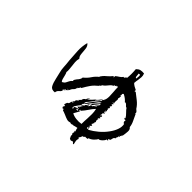

<svg xmlns="http://www.w3.org/2000/svg" viewBox="-105 -880 1209 1209"><g transform="rotate(45 500.0 -275.0)"><path d="M788 -216Q793 -212 789.5 -208Q786 -204 781 -203Q781 -201 786 -201Q787 -201 788 -201Q786 -195 779 -196Q780 -191 779 -188Q778 -185 776 -183Q773 -177 775 -173Q765 -170 763 -161Q761 -152 759 -144Q754 -144 752 -140Q750 -137 744 -138Q744 -135 748 -134Q752 -133 751 -129H740Q741 -125 734 -116Q727 -107 718 -100Q709 -93 703 -95Q696 -82 682 -69.5Q668 -57 654 -54Q655 -47 650.5 -46Q646 -45 640 -45Q633 -46 630 -45Q631 -40 628.5 -39Q626 -38 622 -37Q620 -37 619 -37Q616 -32 614 -25Q612 -18 606 -15Q608 -13 609 -10.5Q610 -8 613 -6Q608 4 609.5 13.5Q611 23 613 31Q615 37 615 39Q610 43 605 36Q602 31 599 30Q598 30 596 32Q591 34 585.5 35Q580 36 570 28Q570 27 570 24Q570 18 565 17Q565 15 565 10Q567 0 561 0Q561 -1 561 -3Q562 -8 559 -11Q559 -12 562 -12Q564 -11 565 -13Q563 -15 562 -18.5Q561 -22 559 -24Q560 -27 562 -24Q564 -22 565 -22Q564 -30 561.5 -36Q559 -42 559 -50Q554 -50 549.5 -48.5Q545 -47 540 -46Q534 -44 528.5 -43Q523 -42 518 -43Q517 -43 516.5 -41Q516 -39 516 -39Q513 -41 509 -40.5Q505 -40 503 -43Q490 -37 475.5 -41.5Q461 -46 446 -53Q438 -56 431 -59Q424 -62 417 -63Q416 -65 415 -68Q414 -71 412 -73Q409 -73 408 -72Q407 -71 404 -71Q403 -73 401.5 -75.5Q400 -78 399 -80Q399 -82 402 -85Q406 -89 404 -95Q402 -94 399 -94Q396 -94 395 -99Q397 -102 399 -110.5Q401 -119 410 -121Q409 -123 409 -124Q409 -124 412 -125Q412 -131 419 -147Q421 -147 421 -142Q421 -141 421 -140Q422 -140 424 -142Q425 -145 427 -144Q427 -147 424 -148Q420 -149 421 -153Q426 -152 428 -157Q426 -162 430.5 -168Q435 -174 442 -175Q442 -177 441 -179Q439 -181 440 -183Q445 -182 446 -187Q448 -191 451 -190Q454 -203 458 -207.5Q462 -212 470 -216Q470 -221 471.5 -223.5Q473 -226 475 -228Q481 -232 481 -237Q484 -234 482 -231Q480 -228 477 -225Q474 -222 473 -220Q487 -228 499.5 -242Q512 -256 525 -270.5Q538 -285 555 -293L552 -294Q557 -301 559 -311Q561 -321 561 -333Q561 -351 559 -372.5Q557 -394 557 -414Q554 -415 550 -411Q547 -408 544 -412Q543 -411 542.5 -408.5Q542 -406 539 -403Q537 -404 537 -406Q536 -407 533 -405Q535 -401 532 -399Q529 -397 526 -395Q523 -394 522 -393Q512 -384 500.5 -369.5Q489 -355 473 -347Q473 -346 476 -346.5Q479 -347 479 -347Q481 -344 474 -341Q466 -338 468 -334Q443 -314 428.5 -293.5Q414 -273 399 -246Q397 -244 391 -244Q392 -239 388 -236Q387 -235 385.5 -233Q384 -231 382 -226Q381 -226 380.5 -229Q380 -232 380 -233Q379 -214 369.5 -206.5Q360 -199 352 -179Q349 -178 346 -180Q343 -182 339 -181Q341 -179 344 -178.5Q347 -178 350 -177Q345 -173 339.5 -168Q334 -163 330 -157Q326 -160 332 -165Q337 -168 337 -170Q333 -172 331 -168.5Q329 -165 327 -161Q324 -154 322 -153Q322 -151 326 -151Q327 -151 328 -151Q322 -139 312 -131.5Q302 -124 300 -108Q271 -104 260.5 -124Q250 -144 244 -173Q240 -194 234 -215.5Q228 -237 227 -259Q226 -273 225 -287Q224 -301 222 -316Q219 -354 217 -393.5Q215 -433 225 -472Q240 -461 242.5 -439.5Q245 -418 246.5 -397.5Q248 -377 259 -367Q254 -349 255.5 -332Q257 -315 259 -299Q260 -286 261.5 -274Q263 -262 261 -250Q266 -242 269 -228Q272 -214 275.5 -202Q279 -190 285 -185Q299 -192 304.5 -201.5Q310 -211 314.5 -221Q319 -231 330 -239Q327 -244 330.5 -250Q334 -256 340 -264Q347 -271 352.5 -280Q358 -289 358 -298Q380 -315 395 -338Q410 -361 432 -377L427 -376Q440 -396 457.5 -410Q475 -424 492 -446Q494 -444 491 -439Q490 -437 490 -436Q495 -435 496 -440Q497 -445 496 -449Q507 -458 518.5 -465Q530 -472 537 -483Q541 -481 543.5 -482.5Q546 -484 547 -487Q549 -490 551 -492Q553 -494 557 -494Q559 -513 559 -532.5Q559 -552 557 -572Q570 -585 582.5 -588Q595 -591 613 -589Q619 -574 618 -561Q617 -548 615 -534Q614 -527 612.5 -519.5Q611 -512 611 -503Q619 -495 628.5 -489.5Q638 -484 649 -479Q651 -478 650 -473Q649 -470 649 -468Q651 -468 654.5 -469Q658 -470 658 -470Q676 -456 699 -438Q722 -420 736 -397Q738 -396 746.5 -388Q755 -380 751 -373Q752 -371 753.5 -371.5Q755 -372 755 -373Q763 -354 774.5 -331.5Q786 -309 788 -287Q801 -278 799.5 -257.5Q798 -237 795 -220Q794 -217 794 -216ZM749 -276Q743 -275 739.5 -283Q736 -291 740 -293Q739 -301 733.5 -298.5Q728 -296 723 -306Q723 -306 725.5 -305Q728 -304 729 -308Q722 -321 708 -334.5Q694 -348 688 -358L682 -360Q679 -362 677 -364Q675 -366 673 -369Q668 -373 664 -376Q660 -379 656 -375Q640 -395 613 -408Q613 -407 612 -406Q609 -400 606 -403Q606 -403 607.5 -397Q609 -391 606 -384Q606 -384 609.5 -384Q613 -384 613 -382Q610 -379 611 -373Q612 -368 608 -364Q612 -358 612 -353.5Q612 -349 611 -344Q611 -339 610.5 -334Q610 -329 613 -323Q612 -323 611 -323Q602 -323 602 -319Q603 -319 608 -319Q615 -320 615 -317Q612 -316 610.5 -313Q609 -310 606 -308Q610 -302 615 -304Q615 -300 612 -296Q607 -292 608 -287Q614 -287 615 -283Q609 -277 608 -270Q614 -269 612 -264Q610 -258 615 -257Q615 -250 606 -252Q604 -248 610 -248Q615 -249 615 -246Q612 -243 607 -243Q604 -243 604 -242Q608 -238 611 -238.5Q614 -239 617 -233Q614 -234 611 -231Q607 -229 604 -229Q608 -225 607 -222Q606 -219 605 -216Q603 -211 604 -209Q611 -209 611 -216Q617 -214 617 -209Q617 -206 615 -204.5Q613 -203 611 -201Q607 -199 608 -198Q609 -198 610 -198Q616 -198 617 -196Q617 -193 614.5 -190.5Q612 -188 609 -187Q605 -184 606 -183Q608 -182 610 -183Q613 -185 613 -183Q609 -174 610 -168.5Q611 -163 615 -157Q606 -152 613 -147Q609 -143 608.5 -139Q608 -135 604 -132Q605 -128 609.5 -128Q614 -128 615 -123Q608 -123 608 -118.5Q608 -114 600 -112Q600 -112 605 -111Q610 -110 613 -110Q614 -106 608 -106Q602 -106 602 -104Q606 -105 610.5 -101Q615 -97 611 -95Q611 -95 610 -96Q608 -98 605.5 -100Q603 -102 600 -99Q601 -98 601 -96Q600 -94 602 -91Q609 -92 610 -92Q610 -92 617 -91Q643 -105 670.5 -128Q698 -151 718 -179Q736 -203 745 -228.5Q754 -254 749 -276ZM559 -86Q559 -100 559.5 -113Q560 -126 561 -138Q562 -158 562 -177.5Q562 -197 557 -218Q541 -201 528 -181Q515 -161 498 -142Q495 -140 493 -142Q492 -144 490 -144Q491 -139 489 -138Q487 -137 487 -136Q490 -134 494 -137Q496 -138 496 -136Q492 -126 486 -116.5Q480 -107 475 -97Q490 -88 513 -85Q536 -82 559 -86ZM555 -261Q550 -251 539 -238.5Q528 -226 523 -217Q521 -218 517 -216Q513 -214 511 -214Q519 -229 533.5 -242.5Q548 -256 555 -269Q555 -269 549.5 -267Q544 -265 539 -259Q532 -249 519 -232.5Q506 -216 498 -205Q494 -200 487.5 -192.5Q481 -185 477 -183Q474 -181 474.5 -176.5Q475 -172 473 -168Q471 -164 468 -160.5Q465 -157 462 -153Q455 -144 449.5 -134.5Q444 -125 447 -116L451 -114Q450 -117 452.5 -119Q455 -121 455 -121Q450 -121 450 -128Q457 -134 464.5 -136Q472 -138 481 -142Q477 -146 473 -142Q471 -141 470 -140Q470 -141 470 -142Q470 -145 468 -146Q466 -142 464 -147Q465 -148 466 -149Q469 -151 475 -149Q476 -150 474 -152Q471 -155 475 -159Q477 -157 479 -158.5Q481 -160 481 -160Q480 -162 483 -166Q486 -168 483 -170Q481 -168 480.5 -165Q480 -162 475 -162Q477 -169 481.5 -174Q486 -179 490 -179Q489 -185 494.5 -190Q500 -195 505 -196Q504 -200 501 -199Q498 -198 498 -198Q509 -214 531 -214Q531 -218 534 -220.5Q537 -223 541 -225Q544 -228 547 -230Q550 -232 550 -235Q548 -235 544 -231Q541 -226 539 -229Q541 -231 546 -237Q551 -242 555 -248Q559 -254 555 -261ZM550 -283Q539 -282 526 -270Q513 -258 514 -250Q514 -250 519.5 -257Q525 -264 532 -270.5Q539 -277 543 -276Q525 -261 509 -238Q493 -215 479 -201Q483 -200 479 -195Q475 -189 479 -188Q484 -197 495 -212.5Q506 -228 519 -244Q532 -260 541 -271.5Q550 -283 550 -283ZM600 -531Q600 -535 602 -543Q603 -550 603 -556.5Q603 -563 599 -567Q598 -565 594.5 -565.5Q591 -566 589 -563Q590 -560 590.5 -557Q591 -554 591 -551Q591 -544 592.5 -538.5Q594 -533 600 -531ZM522 -209Q518 -208 515.5 -208Q513 -208 509 -206Q509 -205 508 -202Q506 -196 511 -195Q513 -200 517.5 -204.5Q522 -209 522 -209ZM483 -134Q478 -133 476 -134Q474 -135 473 -136Q474 -133 470 -131Q468 -130 468 -129Q471 -127 475 -128Q479 -128 483 -127Z"/></g></svg>

Font: Yuji Boku
Style: Regular
Weight: 400
Designer: Kataoka Yuji
Foundry: Kinuta Font Factory
Version: Version 3.002